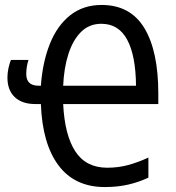

<svg xmlns="http://www.w3.org/2000/svg" viewBox="-20 -745 710 775"><path d="M390 -725Q506 -725 562.5 -632Q619 -539 619 -367V-325H235Q241 -200 284 -134Q327 -68 413 -68Q458 -68 498 -79Q538 -90 579 -109V-28Q541 -10 498 0Q455 10 403 10Q282 10 216.5 -77Q151 -164 145 -325H123Q69 -325 39.5 -353Q10 -381 10 -432Q10 -450 14 -469Q18 -488 24 -503H95Q91 -491 88.5 -476.5Q86 -462 86 -446Q86 -399 136 -399H145Q152 -495 181.5 -568.5Q211 -642 263.5 -683.5Q316 -725 390 -725ZM389 -649Q340 -649 307 -616Q274 -583 256 -526.5Q238 -470 235 -399H529Q528 -520 493.5 -584.5Q459 -649 389 -649Z"/></svg>

Font: Avrile Sans Condensed
Style: Regular
Weight: 400
Width: 3
Designer: Monotype Design Team
Foundry: Monotype Imaging Inc.
Version: Version 2.001;September 10, 2019;FontCreator 11.5.0.2425 64-